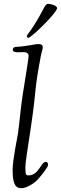

<svg xmlns="http://www.w3.org/2000/svg" viewBox="-20 -978 319 1006"><path d="M121 -788C121 -784 124 -780 129 -780C144 -780 279 -912 279 -935C279 -951 240 -958 232 -958C229 -958 220 -956 212 -940C144 -809 121 -801 121 -788ZM46 -86C46 8 75 8 95 8C114 8 156 -12 182 -42C206 -70 232 -104 232 -114C232 -124 227 -130 220 -130C194 -130 184 -59 129 -59C116 -59 113 -64 113 -98C113 -132 125 -195 142 -313C174 -528 157 -491 194 -685C197 -704 204 -717 204 -731C204 -741 199 -747 183 -747C157 -747 135 -737 62 -732C49 -731 47 -723 47 -718C47 -707 56 -704 76 -704C88 -704 90 -705 105 -705C120 -705 130 -697 130 -685C130 -673 115 -583 98 -475C88 -411 83 -340 74 -277C72 -261 46 -143 46 -86Z"/></svg>

Font: OFL Sorts Mill Goudy
Style: Italic
Weight: 500
Italic angle: -6°
Version: Version 003.000